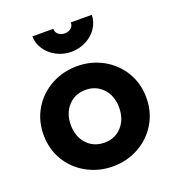

<svg xmlns="http://www.w3.org/2000/svg" viewBox="-143 -902 937 1027"><g transform="rotate(-20 325.5 -388.5)"><path d="M33 -273Q33 -354 72 -419Q111 -484 178.5 -521Q246 -558 326 -558Q406 -558 473 -521Q540 -484 579 -419Q618 -354 618 -273Q618 -192 579 -127Q540 -62 473 -25Q406 12 326 12Q246 12 178.5 -25Q111 -62 72 -127Q33 -192 33 -273ZM326 -123Q387 -123 425 -165Q463 -207 463 -273Q463 -339 424.5 -381Q386 -423 326 -423Q265 -423 226.5 -381Q188 -339 188 -273Q188 -207 226.5 -165Q265 -123 326 -123ZM157 -789H276Q276 -769 290 -757Q304 -745 326 -745Q348 -745 362 -757Q376 -769 376 -789H495Q495 -750 472.5 -715.5Q450 -681 411 -660.5Q372 -640 326 -640Q281 -640 242 -660.5Q203 -681 180 -715.5Q157 -750 157 -789Z"/></g></svg>

Font: Evergrow Sans 
Style: ExtraBold
Weight: 800
Foundry: 10Web
Version: Version 1.000